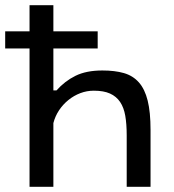

<svg xmlns="http://www.w3.org/2000/svg" viewBox="-20 -721 673 741"><path d="M0 -600H94V-701H186V-600H357V-534H186V-372H198Q230 -408 271.5 -428.5Q313 -449 375 -449Q423 -449 458 -439Q493 -429 516 -403Q539 -377 550 -332.5Q561 -288 561 -220V0H469V-199Q469 -242 463.5 -274Q458 -306 443.5 -327.5Q429 -349 404.5 -360Q380 -371 342 -371Q315 -371 290 -361.5Q265 -352 244 -335Q223 -318 208 -295.5Q193 -273 186 -246V0H94V-534H0Z"/></svg>

Font: PT Sans Caption
Style: Regular
Weight: 400
Designer: A.Korolkova, O.Umpeleva, V.Yefimov
Foundry: ParaType Ltd
Version: Version 2.004W OFL